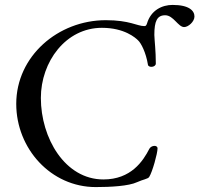

<svg xmlns="http://www.w3.org/2000/svg" viewBox="-20 -745 810 780"><path d="M369 15C429 15 503 11 537 -5C561 -16 581 -18 586 -26C599 -46 620 -122 620 -142C620 -157 595 -155 587 -141C561 -90 512 -16 400 -16C244 -16 146 -184 146 -347C146 -494 247 -632 394 -632C486 -632 531 -591 541 -581C553 -570 573 -532 581 -482C583 -469 613 -471 613 -487C613 -539 608 -576 607 -603C607 -659 618 -683 651 -683C668 -683 681 -671 693 -659C705 -647 716 -635 728 -635C745 -635 770 -657 770 -678C770 -701 749 -725 681 -725C639 -725 593 -704 577 -649C574 -640 571 -639 566 -639C537 -639 507 -663 410 -663C216 -663 46 -517 46 -323C46 -141 187 15 369 15Z"/></svg>

Font: Garamond-Math
Style: Regular
Weight: 400
Version: Version 2019-08-16